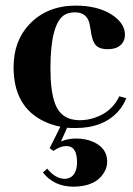

<svg xmlns="http://www.w3.org/2000/svg" viewBox="-20 -455 483 697"><path d="M29.3 -210.9Q29.3 -66.4 141.6 -13.7Q168.9 -1 199.2 4.9L160.2 83L173.8 92.8Q199.2 75.2 220.7 75.2Q254.9 75.2 258.8 119.1Q259.8 125 259.8 130.9Q259.8 186.5 222.7 193.4Q218.8 194.3 214.8 194.3Q180.7 193.4 151.4 157.2L135.7 170.9Q174.8 221.7 245.1 222.7Q328.1 222.7 358.4 169.9Q369.1 152.3 369.1 131.8Q369.1 83 319.3 60.5Q292 47.9 255.9 47.9Q226.6 47.9 201.2 58.6L223.6 8.8Q234.4 9.8 253.9 9.8Q355.5 9.8 410.2 -51.8Q428.7 -73.2 438.5 -98.6L413.1 -105.5Q385.7 -46.9 320.3 -26.4Q294.9 -18.6 269.5 -18.6Q202.1 -18.6 179.7 -79.1Q163.1 -124 163.1 -206.1Q163.1 -370.1 214.8 -401.4Q230.5 -410.2 252 -410.2Q294.9 -410.2 304.7 -370.1Q306.6 -362.3 309.6 -343.8Q315.4 -298.8 333 -286.1Q346.7 -276.4 370.1 -276.4Q419.9 -276.4 431.6 -313.5Q433.6 -321.3 433.6 -329.1Q433.6 -372.1 381.8 -404.3Q331.1 -434.6 254.9 -434.6Q151.4 -434.6 86.9 -367.2Q29.3 -306.6 29.3 -210.9Z"/></svg>

Font: Abhaya Libre ExtraBold
Style: Regular
Weight: 800
Designer: Pushpananda Ekanayake, Sol Matas, Pathum Egodawatta
Foundry: Mooniak
Version: Version 1.050 ; ttfautohint (v1.6)